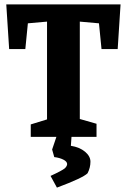

<svg xmlns="http://www.w3.org/2000/svg" viewBox="-20 -628 582 881"><path d="M8.8 -607.9H533.2L520 -402.8H445.8L434.1 -521L346.2 -528.8V-82L422.9 -60.1V0H308.1L305.2 41Q345.2 47.4 370.1 68.1Q395 88.9 395 113.8Q395 141.6 381.8 167Q360.4 188.5 241.2 232.9L211.9 179.2Q265.1 154.8 277.8 144Q287.6 134.3 288.1 125Q288.1 113.3 270.8 104.5Q253.4 95.7 229 92.8L219.2 58.1L238.8 0H121.1V-57.1L195.8 -80.1V-528.8L107.9 -521L96.2 -402.8H22Z"/></svg>

Font: Grenze
Style: Bold
Weight: 700
Designer: Renata Polastri
Foundry: Omnibus-Type
Version: Version 1.002;PS 001.002;hotconv 1.0.88;makeotf.lib2.5.64775